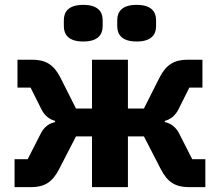

<svg xmlns="http://www.w3.org/2000/svg" viewBox="-20 -771 906 791"><path d="M323 -600C383 -600 403 -628 403 -663V-688C403 -723 383 -751 323 -751C263 -751 243 -723 243 -688V-663C243 -628 263 -600 323 -600ZM543 -600C603 -600 623 -628 623 -663V-688C623 -723 603 -751 543 -751C483 -751 463 -723 463 -688V-663C463 -628 483 -600 543 -600ZM40 0H107C163 0 196 -20 224 -75L293 -209H359V0H507V-209H573L642 -75C670 -20 703 0 759 0H826V-115H772L717 -223C703 -249 683 -263 659 -268V-273C683 -279 703 -296 715 -320L760 -410H814V-525H753C697 -525 664 -504 637 -451L573 -324H507V-525H359V-324H293L229 -451C202 -504 169 -525 113 -525H52V-410H106L151 -320C163 -296 183 -279 207 -273V-268C183 -263 163 -249 149 -223L94 -115H40Z"/></svg>

Font: LVC Sans
Style: Bold
Weight: 700
Designer: Mike Abbink, Paul van der Laan, Pieter van Rosmalen
Foundry: Bold Monday
Version: Version 3.0